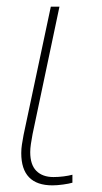

<svg xmlns="http://www.w3.org/2000/svg" viewBox="-20 -548 306 578"><path d="M138 10Q44 10 44 -87Q44 -100 46 -113Q48 -126 51 -142L133 -528H159L78 -144Q75 -128 73 -114.5Q71 -101 71 -90Q71 -52 89.5 -33.5Q108 -15 141 -15Q156 -15 171.5 -17Q187 -19 198 -22V2Q188 5 170 7.5Q152 10 138 10Z"/></svg>

Font: Noto Sans Disp Thin
Style: Italic
Weight: 100
Italic angle: -12°
Designer: Monotype Design Team
Foundry: Monotype Imaging Inc.
Version: Version 2.000;GOOG;noto-source:20170915:90ef993387c0